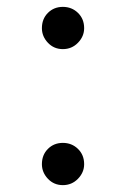

<svg xmlns="http://www.w3.org/2000/svg" viewBox="-20 -524 367 559"><path d="M163 15Q137 15 119.5 -3.5Q102 -22 102 -46Q102 -73 119.5 -90.5Q137 -108 163 -108Q189 -108 207 -90.5Q225 -73 225 -46Q225 -22 207 -3.5Q189 15 163 15ZM163 -381Q137 -381 119.5 -399.5Q102 -418 102 -442Q102 -469 119.5 -486.5Q137 -504 163 -504Q189 -504 207 -486.5Q225 -469 225 -442Q225 -418 207 -399.5Q189 -381 163 -381Z"/></svg>

Font: Noto Serif SC ExtraLight
Style: Regular
Weight: 400
Version: Version 2.002-H1;hotconv 1.1.0;makeotfexe 2.6.0